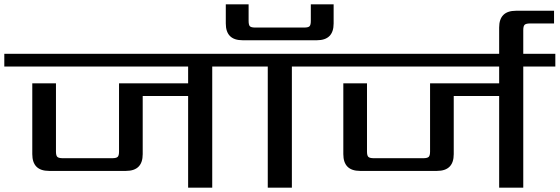

<svg xmlns="http://www.w3.org/2000/svg" viewBox="-40 -872 2600 892"><path d="M1095 -622V-563H946V0H834V-426H623V-156Q623 -78 545 -78H188Q110 -78 110 -156V-485H220V-168Q220 -149 226.5 -143Q233 -137 252 -137H481Q500 -137 506.5 -143Q513 -149 513 -168V-485H834V-563H-20V-622Z M1055 -563V-622H1465V-563H1316V0H1204V-563ZM1404 -852H1510V-763Q1510 -685 1432 -685H1087Q1009 -685 1009 -763V-852H1115V-775Q1115 -756 1121 -750Q1127 -744 1146 -744H1373Q1392 -744 1398 -750Q1404 -756 1404 -775Z M2540 -622V-563H2391V0H2279V-426H2068V-156Q2068 -78 1990 -78H1633Q1555 -78 1555 -156V-485H1665V-168Q1665 -149 1671.5 -143Q1678 -137 1697 -137H1926Q1945 -137 1951.5 -143Q1958 -149 1958 -168V-485H2279V-563H1425V-622Z M2534 -822V-763H2423Q2404 -763 2397.5 -757Q2391 -751 2391 -732V-599H2279V-744Q2279 -822 2357 -822Z"/></svg>

Font: Sarpanch Medium
Style: Regular
Weight: 500
Designer: Manushi Parikh (Devanagari and Latin), Jyotish Sonowal (Devanagari)
Foundry: Indian Type Foundry
Version: Version 2.004;PS 1.0;hotconv 1.0.78;makeotf.lib2.5.61930; tt